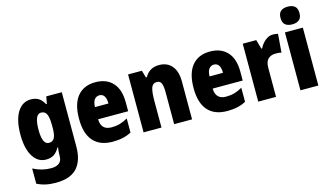

<svg xmlns="http://www.w3.org/2000/svg" viewBox="-107 -1247 3077 1771"><g transform="rotate(-15 1431.5 -361.0)"><path d="M211 -656Q255 -656 284.5 -637.5Q314 -619 337 -577H344L357 -646H505V-127Q505 6 441 76.5Q377 147 238 147Q184 147 141 137.5Q98 128 59 108V-37Q105 -14 145.5 -4Q186 6 231 6Q279 6 306.5 -15Q334 -36 334 -83V-90Q334 -105 335.5 -126Q337 -147 340 -164H334Q313 -124 283 -103.5Q253 -83 206 -83Q128 -83 81.5 -158Q35 -233 35 -366Q35 -503 82 -579.5Q129 -656 211 -656ZM270 -514Q208 -514 208 -364Q208 -225 271 -225Q308 -225 323.5 -255Q339 -285 339 -349V-376Q339 -448 323.5 -481Q308 -514 270 -514Z M827 -655Q932 -655 991.5 -590.5Q1051 -526 1051 -403V-318H764Q766 -214 866 -214Q909 -214 944.5 -224Q980 -234 1021 -257V-123Q950 -83 843 -83Q721 -83 658 -154.5Q595 -226 595 -367Q595 -509 655.5 -582Q716 -655 827 -655ZM832 -529Q804 -529 785.5 -507Q767 -485 765 -434H894Q894 -482 877.5 -505.5Q861 -529 832 -529Z M1436 -656Q1512 -656 1556.5 -604.5Q1601 -553 1601 -453V-93H1430V-399Q1430 -454 1419 -482Q1408 -510 1376 -510Q1336 -510 1322.5 -471.5Q1309 -433 1309 -343V-93H1138V-646H1270L1290 -577H1299Q1342 -656 1436 -656Z M1921 -655Q2026 -655 2085.5 -590.5Q2145 -526 2145 -403V-318H1858Q1860 -214 1960 -214Q2003 -214 2038.5 -224Q2074 -234 2115 -257V-123Q2044 -83 1937 -83Q1815 -83 1752 -154.5Q1689 -226 1689 -367Q1689 -509 1749.5 -582Q1810 -655 1921 -655ZM1926 -529Q1898 -529 1879.5 -507Q1861 -485 1859 -434H1988Q1988 -482 1971.5 -505.5Q1955 -529 1926 -529Z M2522 -656Q2546 -656 2571 -650L2557 -474Q2547 -477 2534.5 -478.5Q2522 -480 2503 -480Q2458 -480 2430.5 -455Q2403 -430 2403 -369V-93H2233V-646H2362L2387 -558H2395Q2406 -582 2425 -604.5Q2444 -627 2469 -641.5Q2494 -656 2522 -656Z M2721 -869Q2765 -869 2788.5 -849Q2812 -829 2812 -784Q2812 -740 2788 -720Q2764 -700 2721 -700Q2679 -700 2655 -720Q2631 -740 2631 -784Q2631 -829 2654 -849Q2677 -869 2721 -869ZM2807 -646V-93H2636V-646Z"/></g></svg>

Font: Noto Sans Kannada UI Condensed Black
Style: Regular
Weight: 900
Width: 3
Designer: Jelle Bosma - Monotype Design Team
Foundry: Monotype Imaging Inc.
Version: Version 2.005; ttfautohint (v1.8.4.7-5d5b)